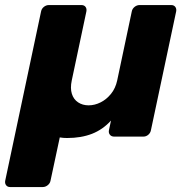

<svg xmlns="http://www.w3.org/2000/svg" viewBox="-59 -540 734 759"><path d="M-18.9 199.4Q-29.5 199.4 -34.9 192.1Q-40.4 184.9 -38.4 174.3L103.4 -494.9Q105.4 -505.5 114.4 -512.8Q123.5 -520 134.1 -520H263Q273.6 -520 279.1 -512.8Q284.5 -505.5 282.5 -494.9L224.7 -222.1Q218.1 -191 225.1 -169.1Q232 -147.1 249.7 -135.4Q267.4 -123.6 291.2 -123.6Q315.5 -123.6 338.9 -135.4Q362.2 -147.1 379.9 -169.1Q397.6 -191 404.3 -222.1L462 -494.9Q464 -505.5 473.1 -512.8Q482.1 -520 492.8 -520H617.9Q628.5 -520 633.9 -512.8Q639.4 -505.5 637.4 -494.9L537.6 -25.1Q535.6 -14.5 527.1 -7.2Q518.5 0 507.9 0H392.1Q381.5 0 375.6 -7.2Q369.6 -14.5 371.6 -25.1L379.8 -63.4Q347.1 -27.5 304.3 -10.9Q261.5 5.6 206.3 5.6Q176.3 5.6 153.5 -3.3Q130.7 -12.3 114.1 -27.1Q97.5 -41.9 83.1 -59.8L203.2 -117.9L140.7 174.3Q138.7 184.9 129.7 192.1Q120.6 199.4 110 199.4Z"/></svg>

Font: Rubik Light
Style: Italic
Weight: 300
Italic angle: -12°
Designer: Hubert and Fischer
Foundry: Hubert and Fischer
Version: Version 2.300;gftools[0.9.30]